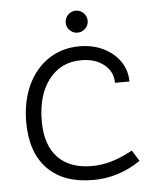

<svg xmlns="http://www.w3.org/2000/svg" viewBox="-49 -692 594 740"><g transform="rotate(-5 247.5 -322.0)"><path d="M44 -238Q44 -319 73 -381Q102 -443 154 -477.5Q206 -512 274 -512Q325 -512 366 -492Q407 -472 430.5 -437.5Q454 -403 454 -360H398Q398 -403 364 -430.5Q330 -458 276 -458Q197 -458 150.5 -398Q104 -338 104 -237Q104 -145 150 -96.5Q196 -48 282 -48Q319 -48 356 -58.5Q393 -69 440 -94L466 -52Q381 6 282 6Q168 6 106 -57.5Q44 -121 44 -238ZM229 -607Q229 -625 241.5 -637.5Q254 -650 271 -650Q289 -650 301.5 -637.5Q314 -625 314 -607Q314 -590 301.5 -577.5Q289 -565 271 -565Q254 -565 241.5 -577.5Q229 -590 229 -607Z"/></g></svg>

Font: Bellota
Style: Regular
Weight: 400
Designer: Kemie Guaida
Foundry: Kemie Guaida
Version: Version 4.001